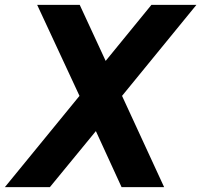

<svg xmlns="http://www.w3.org/2000/svg" viewBox="-37 -765 823 785"><path d="M766 -745 462 -373 634 0H460L355 -229L167 0H-17L288 -373L115 -745H289L395 -516L582 -745Z"/></svg>

Font: Plus Jakarta Display
Style: Bold Italic
Weight: 700
Italic angle: -12°
Designer: Gumpita Rahayu
Foundry: Tokotype Studio
Version: Version 1.000;hotconv 1.0.109;makeotfexe 2.5.65596